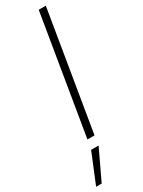

<svg xmlns="http://www.w3.org/2000/svg" viewBox="-301 -754 761 1022"><g transform="rotate(-30 79.0 -243.5)"><path d="M201.2 -727.5 80.6 0H37.1L157.7 -727.5ZM-48.8 241.2 26.4 57.6H72.3L-14.6 241.2Z"/></g></svg>

Font: Inter 20pt ExtraLight
Style: Italic
Weight: 250
Italic angle: -9.3988°
Version: Version 4.001;git-66647c0bb